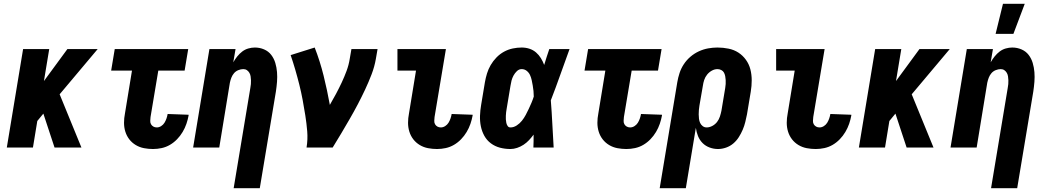

<svg xmlns="http://www.w3.org/2000/svg" viewBox="-20 -779 5540 1014"><path d="M268 0 209 -179 177 -140 154 0H16L102 -520H240L212 -351L336 -520H496L295 -281L410 0Z M788 8Q764 8 740.5 3.5Q717 -1 697 -13Q677 -25 663 -43Q649 -61 642 -83.5Q635 -106 635 -130.5Q635 -155 640 -180L677 -406H567L586 -520H974L955 -406H816L775 -161Q774 -151 773.5 -141Q773 -131 777.5 -123Q782 -115 790 -110.5Q798 -106 808 -106Q820 -106 831 -113Q842 -120 848.5 -130.5Q855 -141 859 -152.5Q863 -164 865 -175V-177L976 -173V-169Q972 -147 964.5 -125Q957 -103 944.5 -82Q932 -61 915 -43.5Q898 -26 877.5 -14Q857 -2 834 3Q811 8 788 8Z M1214 215 1302 -314Q1304 -325 1305 -335Q1306 -345 1305.5 -355.5Q1305 -366 1303.5 -376Q1302 -386 1297 -394.5Q1292 -403 1284 -408.5Q1276 -414 1265 -414Q1252 -414 1238.5 -408.5Q1225 -403 1216 -392.5Q1207 -382 1202 -369Q1197 -356 1194 -342L1138 0H1000L1086 -520H1224L1212 -450Q1221 -466 1233 -481Q1245 -496 1259.5 -507Q1274 -518 1291.5 -523Q1309 -528 1326 -528Q1352 -528 1375 -518Q1398 -508 1412.5 -489Q1427 -470 1434 -446.5Q1441 -423 1443 -398Q1445 -373 1443 -347Q1441 -321 1437 -295L1352 215Z M1599 0Q1606 -43 1602.5 -85.5Q1599 -128 1592.5 -169Q1586 -210 1578.5 -250.5Q1571 -291 1561 -331Q1551 -371 1539.5 -410.5Q1528 -450 1515 -488L1642 -528Q1670 -456 1689 -379.5Q1708 -303 1722 -225Q1739 -254 1755 -284Q1771 -314 1785 -344Q1799 -374 1810.5 -405Q1822 -436 1827 -468L1836 -520H1974L1965 -468Q1958 -427 1942.5 -386.5Q1927 -346 1908.5 -306.5Q1890 -267 1869.5 -228Q1849 -189 1827 -151Q1805 -113 1782.5 -75Q1760 -37 1737 0Z M2288 8Q2264 8 2240.5 3.5Q2217 -1 2197 -13Q2177 -25 2163 -43Q2149 -61 2142 -83.5Q2135 -106 2135 -130.5Q2135 -155 2140 -180L2177 -406H2079V-520H2335L2275 -161Q2274 -151 2273.5 -141Q2273 -131 2277.5 -123Q2282 -115 2290 -110.5Q2298 -106 2308 -106Q2320 -106 2331 -113Q2342 -120 2348.5 -130.5Q2355 -141 2359 -152.5Q2363 -164 2365 -175V-177L2476 -173V-169Q2472 -147 2464.5 -125Q2457 -103 2444.5 -82Q2432 -61 2415 -43.5Q2398 -26 2377.5 -14Q2357 -2 2334 3Q2311 8 2288 8Z M2676 8Q2647 8 2620.5 1Q2594 -6 2572.5 -22Q2551 -38 2538 -61.5Q2525 -85 2519.5 -112Q2514 -139 2515 -167.5Q2516 -196 2521 -225L2541 -345Q2545 -368 2552 -391Q2559 -414 2571.5 -435.5Q2584 -457 2602 -475.5Q2620 -494 2642 -506Q2664 -518 2688 -523Q2712 -528 2735 -528Q2757 -528 2776.5 -521.5Q2796 -515 2811 -502Q2826 -489 2836.5 -472Q2847 -455 2854 -436Q2860 -457 2867 -478Q2874 -499 2881 -520H2988Q2963 -452 2939 -384Q2915 -316 2889 -249Q2894 -187 2897 -124.5Q2900 -62 2904 0H2797Q2798 -17 2798 -34Q2798 -51 2798 -68Q2787 -53 2774 -39Q2761 -25 2745 -14.5Q2729 -4 2711 2Q2693 8 2676 8ZM2676 -106Q2693 -106 2709 -116.5Q2725 -127 2736.5 -141.5Q2748 -156 2756.5 -172Q2765 -188 2772.5 -204Q2780 -220 2787 -236.5Q2794 -253 2799 -269Q2799 -284 2797.5 -298.5Q2796 -313 2793.5 -327.5Q2791 -342 2788 -356Q2785 -370 2779 -383Q2773 -396 2761.5 -405Q2750 -414 2735 -414Q2721 -414 2710 -403.5Q2699 -393 2692 -380Q2685 -367 2681.5 -353.5Q2678 -340 2676 -326L2656 -206Q2654 -196 2653 -186.5Q2652 -177 2651.5 -167.5Q2651 -158 2651.5 -148.5Q2652 -139 2654 -130Q2656 -121 2661 -113.5Q2666 -106 2676 -106Z M3288 8Q3264 8 3240.5 3.5Q3217 -1 3197 -13Q3177 -25 3163 -43Q3149 -61 3142 -83.5Q3135 -106 3135 -130.5Q3135 -155 3140 -180L3177 -406H3067L3086 -520H3474L3455 -406H3316L3275 -161Q3274 -151 3273.5 -141Q3273 -131 3277.5 -123Q3282 -115 3290 -110.5Q3298 -106 3308 -106Q3320 -106 3331 -113Q3342 -120 3348.5 -130.5Q3355 -141 3359 -152.5Q3363 -164 3365 -175V-177L3476 -173V-169Q3472 -147 3464.5 -125Q3457 -103 3444.5 -82Q3432 -61 3415 -43.5Q3398 -26 3377.5 -14Q3357 -2 3334 3Q3311 8 3288 8Z M3602 215H3464L3557 -345Q3561 -369 3569 -393.5Q3577 -418 3591.5 -440Q3606 -462 3626.5 -479.5Q3647 -497 3671 -508Q3695 -519 3720 -523.5Q3745 -528 3769 -528Q3799 -528 3828 -522Q3857 -516 3880 -501Q3903 -486 3919.5 -463Q3936 -440 3943 -412.5Q3950 -385 3950 -355Q3950 -325 3945 -295L3925 -175Q3921 -155 3916 -134.5Q3911 -114 3902.5 -94Q3894 -74 3882 -55Q3870 -36 3853 -21.5Q3836 -7 3814.5 0.5Q3793 8 3772 8Q3749 8 3727.5 0Q3706 -8 3690.5 -23.5Q3675 -39 3666.5 -60Q3658 -81 3655 -104ZM3712 -106Q3727 -106 3742 -114Q3757 -122 3767 -135Q3777 -148 3782 -163.5Q3787 -179 3790 -194L3810 -314Q3812 -325 3812.5 -335.5Q3813 -346 3812.5 -356.5Q3812 -367 3810 -377Q3808 -387 3803.5 -395.5Q3799 -404 3789.5 -409Q3780 -414 3769 -414Q3754 -414 3739.5 -406Q3725 -398 3714.5 -385Q3704 -372 3699 -356.5Q3694 -341 3692 -326L3674 -222Q3672 -210 3671 -198.5Q3670 -187 3670 -175Q3670 -163 3671.5 -151.5Q3673 -140 3677.5 -130Q3682 -120 3691 -113Q3700 -106 3712 -106Z M4288 8Q4264 8 4240.5 3.5Q4217 -1 4197 -13Q4177 -25 4163 -43Q4149 -61 4142 -83.5Q4135 -106 4135 -130.5Q4135 -155 4140 -180L4177 -406H4079V-520H4335L4275 -161Q4274 -151 4273.5 -141Q4273 -131 4277.5 -123Q4282 -115 4290 -110.5Q4298 -106 4308 -106Q4320 -106 4331 -113Q4342 -120 4348.5 -130.5Q4355 -141 4359 -152.5Q4363 -164 4365 -175V-177L4476 -173V-169Q4472 -147 4464.5 -125Q4457 -103 4444.5 -82Q4432 -61 4415 -43.5Q4398 -26 4377.5 -14Q4357 -2 4334 3Q4311 8 4288 8Z M4768 0 4709 -179 4677 -140 4654 0H4516L4602 -520H4740L4712 -351L4836 -520H4996L4795 -281L4910 0Z M5214 215 5302 -314Q5304 -325 5305 -335Q5306 -345 5305.5 -355.5Q5305 -366 5303.5 -376Q5302 -386 5297 -394.5Q5292 -403 5284 -408.5Q5276 -414 5265 -414Q5252 -414 5238.5 -408.5Q5225 -403 5216 -392.5Q5207 -382 5202 -369Q5197 -356 5194 -342L5138 0H5000L5086 -520H5224L5212 -450Q5221 -466 5233 -481Q5245 -496 5259.5 -507Q5274 -518 5291.5 -523Q5309 -528 5326 -528Q5352 -528 5375 -518Q5398 -508 5412.5 -489Q5427 -470 5434 -446.5Q5441 -423 5443 -398Q5445 -373 5443 -347Q5441 -321 5437 -295L5352 215ZM5238 -600 5277 -759H5392L5332 -600Z"/></svg>

Font: Iosevka Heavy
Style: Italic
Weight: 900
Italic angle: -9°
Monospace: yes
Designer: Belleve Invis
Foundry: Belleve Invis
Version: Version 32.5.0; ttfautohint (v1.8.4)